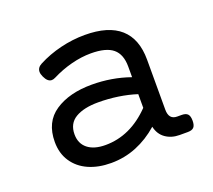

<svg xmlns="http://www.w3.org/2000/svg" viewBox="-88 -576 777 701"><g transform="rotate(-20 300.0 -225.5)"><path d="M485.4 -299.3V-105Q485.4 -66.4 517.6 -66.4H534.7Q551.3 -66.4 558.3 -58.8Q565.4 -51.3 565.4 -33.2Q565.4 -15.1 558.3 -7.6Q551.3 0 534.7 0H503.4Q471.7 0 449 -15.9Q426.3 -31.7 419.4 -62.5Q379.4 -27.3 332.8 -8.3Q286.1 10.7 233.9 10.7Q184.6 10.7 146.7 -6.1Q108.9 -22.9 87.4 -55.2Q65.9 -87.4 65.9 -131.8Q65.9 -209 121.1 -245.8Q176.3 -282.7 263.7 -282.7Q341.3 -282.7 412.1 -257.8V-299.3Q412.1 -346.7 385.5 -368.9Q358.9 -391.1 299.8 -391.1Q263.2 -391.1 223.6 -380.9Q184.1 -370.6 148.4 -352.5Q140.1 -348.1 133.3 -348.1Q117.2 -348.1 106.4 -371.6Q101.1 -383.3 101.1 -391.1Q101.1 -408.2 119.1 -417.5Q160.2 -439 207.3 -450.4Q254.4 -461.9 301.8 -461.9Q393.6 -461.9 439.5 -420.9Q485.4 -379.9 485.4 -299.3ZM143.1 -133.3Q143.1 -97.7 167.7 -77.9Q192.4 -58.1 236.8 -58.1Q334 -58.1 412.1 -138.7V-191.9Q378.9 -202.6 340.8 -208.3Q302.7 -213.9 264.2 -213.9Q208 -213.9 175.5 -194.6Q143.1 -175.3 143.1 -133.3Z"/></g></svg>

Font: Courier Prime
Style: Regular
Weight: 400
Designer: Alan Dague-Greene, Quote-Unquote Apps
Foundry: Quote-Unquote Apps
Version: Version 3.018